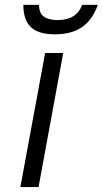

<svg xmlns="http://www.w3.org/2000/svg" viewBox="-20 -763 419 783"><path d="M63 0 164.1 -546.9H237.8L137.2 0ZM75.2 -743.2H139.2Q139.2 -709.5 158.7 -695.3Q178.2 -681.2 214.8 -681.2Q292.5 -681.2 314.9 -743.2H378.9Q356.9 -681.2 314 -652.1Q271 -623 204.1 -623Q137.2 -623 106.2 -652.1Q75.2 -681.2 75.2 -743.2Z"/></svg>

Font: Involve
Style: Italic
Weight: 400
Italic angle: -10.5°
Designer: Stefan Peev
Foundry: Context Ltd.
Version: Version 1.001